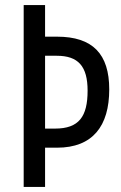

<svg xmlns="http://www.w3.org/2000/svg" viewBox="-20 -734 476 754"><path d="M409 -383C409 -522 344 -590 204 -590H157V-714H73V0H157V-154H204C344 -154 409 -239 409 -383ZM196 -229H157V-515H203C287 -515 324 -474 324 -378C324 -276 290 -229 196 -229Z"/></svg>

Font: Noto Sans Thai Looped ExtraCondensed
Style: Regular
Weight: 400
Width: 2
Designer: Sasikarn Vongin, Ben Mitchell
Foundry: The Fontpad Ltd
Version: Version 1.001